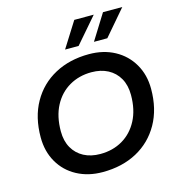

<svg xmlns="http://www.w3.org/2000/svg" viewBox="-128 -1004 1036 1124"><g transform="rotate(-15 390.0 -442.0)"><path d="M356 10Q269 10 201 -26.5Q133 -63 95 -129Q57 -195 57 -280Q57 -402 107.5 -491.5Q158 -581 248 -629.5Q338 -678 455 -678Q543 -678 610.5 -641.5Q678 -605 716.5 -539Q755 -473 755 -388Q755 -266 704.5 -176.5Q654 -87 564.5 -38.5Q475 10 356 10ZM370 -96Q446 -96 505 -130.5Q564 -165 598 -229.5Q632 -294 632 -384Q632 -443 608 -485Q584 -527 541.5 -549.5Q499 -572 442 -572Q367 -572 307.5 -537.5Q248 -503 214 -438.5Q180 -374 180 -284Q180 -225 204 -183Q228 -141 270.5 -118.5Q313 -96 370 -96ZM503 -740 599 -894H716L584 -740ZM328 -740 425 -894H543L410 -740Z"/></g></svg>

Font: Gantari SemiBold
Style: Italic
Weight: 600
Italic angle: -10°
Designer: Anugrah Pasau
Foundry: Lafontype
Version: Version 1.000